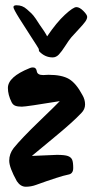

<svg xmlns="http://www.w3.org/2000/svg" viewBox="-20 -713 351 729"><path d="M144 -428 164 -429Q215 -429 242 -413Q269 -397 293 -352Q303 -335 303 -316.5Q303 -298 289 -284Q256 -249 185.5 -191Q115 -133 101 -121L196 -125Q226 -125 238 -120.5Q250 -116 254 -106.5Q258 -97 258 -75Q258 -53 239 -50Q208 -44 117 -11Q98 -4 78 -4Q58 -4 44 -25Q15 -77 15 -103Q15 -129 32 -151Q63 -189 130 -253.5Q197 -318 207 -329Q79 -308 63 -308Q47 -308 38 -311.5Q29 -315 24 -325Q10 -353 10 -379Q10 -421 92 -454Q98 -457 105 -457Q118 -457 120 -441Q123 -428 144 -428ZM180 -495Q150 -495 128 -519Q128 -525 126.5 -528.5Q125 -532 100.5 -569.5Q76 -607 53.5 -643Q31 -679 31 -686Q31 -693 42.5 -693Q54 -693 63.5 -689.5Q73 -686 82.5 -677.5Q92 -669 99 -662.5Q106 -656 116 -641.5Q126 -627 130 -620Q151 -591 159 -575Q195 -628 226.5 -657Q258 -686 270 -686Q282 -686 296.5 -671.5Q311 -657 311 -649Q311 -641 303.5 -630.5Q296 -620 278 -601Q260 -582 251 -571.5Q242 -561 228 -539Q214 -517 203.5 -506Q193 -495 180 -495Z"/></svg>

Font: Devonshire
Style: Regular
Weight: 400
Designer: Astigmatic (AOETI)
Foundry: Astigmatic (AOETI)
Version: Version 1.001